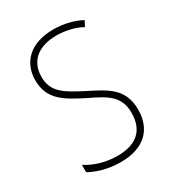

<svg xmlns="http://www.w3.org/2000/svg" viewBox="-140 -617 636 706"><g transform="rotate(-30 178.0 -263.5)"><path d="M318 -126C318 -218 256 -245 183 -282C114 -318 70 -342 70 -407C70 -476 119 -512 193 -512C232 -512 273 -502 300 -486L312 -509C281 -526 239 -537 194 -537C95 -537 44 -482 44 -408C44 -324 102 -294 177 -256C245 -223 291 -200 291 -128C291 -57 252 -16 167 -16C119 -16 73 -30 37 -53V-22C64 -6 111 10 167 10C268 10 318 -44 318 -126Z"/></g></svg>

Font: Noto Sans Kannada Condensed Thin
Style: Regular
Weight: 100
Width: 3
Designer: Jelle Bosma - Monotype Design Team
Foundry: Monotype Imaging Inc.
Version: Version 2.005